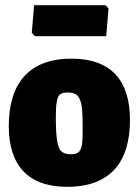

<svg xmlns="http://www.w3.org/2000/svg" viewBox="-20 -711 537 743"><path d="M257 -484C89 -484 14 -385 14 -223C14 -73 87 12 240 12C408 12 483 -85 483 -247C483 -398 411 -484 257 -484ZM243 -353C259 -353 271 -349 279 -342C287 -334 293 -320 296 -301C299 -281 300 -251 300 -211C300 -184 299 -163 297 -150C294 -136 290 -127 284 -122C277 -117 267 -114 254 -114C237 -114 225 -118 217 -126C209 -133 204 -147 201 -167C198 -186 196 -216 196 -257C196 -284 197 -305 200 -318C204 -346 216 -353 243 -353ZM400 -678 388 -691H112L103 -584L115 -571H391Z"/></svg>

Font: Luna Sans Black
Style: Regular
Weight: 900
Designer: Juan Pablo del Peral
Foundry: Huerta Tipografica
Version: Version 2.001; ttfautohint (v1.5)